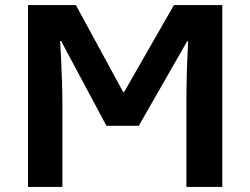

<svg xmlns="http://www.w3.org/2000/svg" viewBox="-20 -734 983 754"><path d="M90 0V-714H278L464 -372H467L663 -714H853V0H712V-338Q712 -360 712.5 -392Q713 -424 714 -458Q715 -492 716.5 -522.5Q718 -553 719 -572H715L525 -240H398L220 -573H216Q218 -546 220 -502Q222 -458 223.5 -412Q225 -366 225 -332V0Z"/></svg>

Font: Noto Sans
Style: Bold
Weight: 700
Designer: Monotype Design Team
Foundry: Monotype Imaging Inc.
Version: Version 2.000;GOOG;noto-source:20170915:90ef993387c0; ttfaut